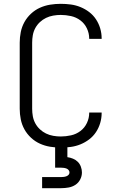

<svg xmlns="http://www.w3.org/2000/svg" viewBox="-20 -763 640 1003"><path d="M297 8Q269 8 241.5 3.5Q214 -1 188.5 -12.5Q163 -24 142 -43.5Q121 -63 107.5 -87.5Q94 -112 88.5 -139.5Q83 -167 83 -195V-540Q83 -568 88.5 -595.5Q94 -623 107.5 -647.5Q121 -672 142 -691.5Q163 -711 188.5 -722.5Q214 -734 241.5 -738.5Q269 -743 297 -743Q324 -743 350 -739.5Q376 -736 400.5 -726Q425 -716 446 -700Q467 -684 481.5 -662Q496 -640 503.5 -614.5Q511 -589 511 -563Q511 -562 511 -561.5Q511 -561 511 -560H446Q446 -560 446 -560.5Q446 -561 446 -562Q446 -589 434 -614.5Q422 -640 400 -656.5Q378 -673 351 -679Q324 -685 297 -685Q278 -685 258 -681.5Q238 -678 220.5 -669.5Q203 -661 188.5 -647.5Q174 -634 164.5 -616.5Q155 -599 151.5 -579.5Q148 -560 148 -540V-195Q148 -175 151.5 -155.5Q155 -136 164.5 -118.5Q174 -101 188.5 -87.5Q203 -74 220.5 -65.5Q238 -57 258 -53.5Q278 -50 297 -50Q324 -50 351 -56Q378 -62 400 -78.5Q422 -95 434 -120.5Q446 -146 446 -173Q446 -174 446 -174.5Q446 -175 446 -175H511Q511 -174 511 -173.5Q511 -173 511 -172Q511 -146 503.5 -120.5Q496 -95 481.5 -73Q467 -51 446 -35Q425 -19 400.5 -9Q376 1 350 4.5Q324 8 297 8ZM200 220V162H300Q307 162 314 161Q321 160 327.5 157.5Q334 155 338.5 150Q343 145 343 138Q343 131 338.5 125.5Q334 120 327.5 117.5Q321 115 314 114Q307 113 300 113H268V0H332V58Q347 60 361.5 66Q376 72 386.5 82.5Q397 93 402.5 108Q408 123 408 138Q408 157 399 174.5Q390 192 374 202.5Q358 213 338.5 216.5Q319 220 300 220Z"/></svg>

Font: Iosevka Curly Light Extended
Style: Regular
Weight: 300
Width: 7
Monospace: yes
Designer: Belleve Invis
Foundry: Belleve Invis
Version: Version 11.1.0; ttfautohint (v1.8.3)